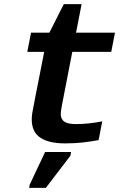

<svg xmlns="http://www.w3.org/2000/svg" viewBox="-20 -686 640 927"><path d="M193.4 -435.5H111.8L129.9 -528.3H218.3L288.1 -666H374L347.2 -528.3H535.2L517.1 -435.5H329.1L278.8 -176.8Q273.4 -147.5 273.4 -136.2Q273.4 -109.9 291 -98.4Q308.6 -86.9 346.7 -86.9Q406.7 -86.9 473.6 -100.1L456.1 -9.3Q437 -6.3 418.7 -3.4Q400.4 -0.5 381.1 1.7Q361.8 3.9 340.6 5.1Q319.3 6.3 294.4 6.3Q215.3 6.3 174.3 -21.5Q133.3 -49.3 133.3 -109.4Q133.3 -123.5 135.7 -140.1Q138.2 -156.7 193.4 -435.5ZM120.6 221.2 123.5 205.1 197.8 47.9H323.2L319.8 65.9L201.2 221.2Z"/></svg>

Font: Liberation Mono
Style: Bold Italic
Weight: 700
Italic angle: -12°
Monospace: yes
Designer: Steve Matteson
Foundry: Ascender Corporation
Version: Version 2.1.5